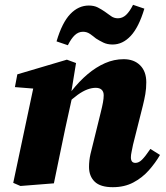

<svg xmlns="http://www.w3.org/2000/svg" viewBox="-20 -762 688 798"><path d="M65 11 35 -2 124 -422 179 -389 42 -400 52 -453 258 -514 296 -500 274 -365 280 -359 251 -227Q239 -171 227.5 -114Q216 -57 204 0ZM449 16Q397 16 373.5 -7Q350 -30 350 -68Q350 -95 356 -121.5Q362 -148 368 -170L399 -296Q405 -320 408 -336.5Q411 -353 411 -366Q411 -381 402.5 -389Q394 -397 378 -397Q361 -397 342.5 -390Q324 -383 303 -368Q282 -353 257 -329L254 -382H276Q309 -424 344 -453.5Q379 -483 416.5 -499.5Q454 -516 494 -516Q537 -516 562.5 -490.5Q588 -465 588 -420Q588 -394 584 -371Q580 -348 574 -324L533 -161Q530 -145 527 -131.5Q524 -118 524 -108Q524 -97 528.5 -91Q533 -85 543 -85Q557 -85 570.5 -98.5Q584 -112 605 -143L645 -118Q626 -85 598.5 -54Q571 -23 534 -3.5Q497 16 449 16ZM215 -590Q238 -668 272 -703.5Q306 -739 349 -739Q371 -739 386.5 -731Q402 -723 415 -714Q429 -704 441.5 -695Q454 -686 470 -686Q489 -686 504 -700Q519 -714 533 -742L580 -726Q557 -649 523.5 -613Q490 -577 448 -577Q426 -577 409.5 -585Q393 -593 379 -602Q367 -612 354 -621Q341 -630 325 -630Q306 -630 291 -616Q276 -602 262 -574Z"/></svg>

Font: Source Serif 4 ExtraBold
Style: Italic
Weight: 800
Italic angle: -12°
Designer: Frank Grießhammer
Foundry: Adobe Systems Incorporated
Version: Version 4.004;hotconv 1.0.116;makeotfexe 2.5.65601